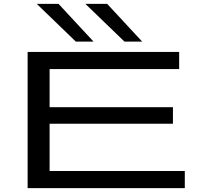

<svg xmlns="http://www.w3.org/2000/svg" viewBox="-20 -967 1019 987"><path d="M122 0V-700H901V-612H235V-416H869V-331H235V-88H930V0ZM620 -753 419 -947H531L711 -753ZM370 -753 169 -947H281L461 -753Z"/></svg>

Font: Georama ExtraExtended
Style: Regular
Weight: 400
Width: 8
Designer: Jean-Baptiste Levee
Foundry: Production Type
Version: Version 1.000